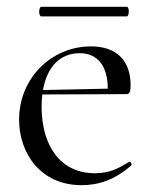

<svg xmlns="http://www.w3.org/2000/svg" viewBox="-20 -531 448 563"><path d="M219 12C270 12 317 -4 365 -46C368 -50 362 -59 358 -56C328 -38 303 -23 258 -23C157 -23 102 -104 102 -218C102 -231 103 -244 104 -254L351 -255C360 -255 363 -263 363 -281C363 -352 323 -395 247 -395C130 -395 36 -301 36 -180C36 -82 99 12 219 12ZM101 -483H352C359 -483 360 -511 352 -511H101C93 -511 93 -483 101 -483ZM106 -267C118 -335 156 -375 214 -375C264 -375 296 -340 296 -271Z"/></svg>

Font: Cormorant Garamond
Style: Regular
Weight: 400
Designer: Christian Thalmann (Catharsis Fonts)
Foundry: Catharsis Fonts
Version: Version 4.002;Glyphs 3.4 (3410)